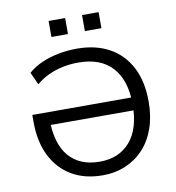

<svg xmlns="http://www.w3.org/2000/svg" viewBox="-96 -979 987 1074"><g transform="rotate(-10 398.0 -442.5)"><path d="M402 9Q299 9 225 -35Q151 -79 111 -160Q71 -241 71 -352V-392H667V-319H134L162 -353Q162 -212 223.5 -140.5Q285 -69 399 -69Q508 -69 571 -142Q634 -215 634 -353Q634 -489 568 -562.5Q502 -636 375 -636Q328 -636 285.5 -627Q243 -618 205 -600.5Q167 -583 134 -555L102 -626Q135 -655 179 -674.5Q223 -694 275 -704Q327 -714 380 -714Q487 -714 564 -671.5Q641 -629 683 -548.5Q725 -468 725 -353Q725 -269 701.5 -202Q678 -135 635 -88.5Q592 -42 532.5 -16.5Q473 9 402 9ZM442 -803V-894H536V-803ZM252 -803V-894H346V-803Z"/></g></svg>

Font: Nunito Sans 9pt
Style: Regular
Weight: 400
Version: Version 3.101;gftools[0.9.27]